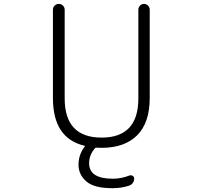

<svg xmlns="http://www.w3.org/2000/svg" viewBox="-20 -774 1040 990"><path d="M477.5 -12.7Q472.7 -12.7 469.7 -9.8Q439.5 25.4 439.5 67.4Q439.5 147.5 561.5 147.5Q605.5 147.5 647.5 130.9Q656.2 127.9 664.1 132.8Q671.9 137.7 671.9 146.5Q671.9 159.2 665 168.9Q658.2 178.7 647.5 182.6Q607.4 196.3 562.5 196.3Q559.6 196.3 557.6 196.3Q464.8 196.3 424.8 161.1Q384.8 126 384.8 75.2Q384.8 23.4 417 -18.6Q418 -19.5 417.5 -21Q417 -22.5 416 -22.5Q252.9 -60.5 252.9 -268.6V-723.6Q252.9 -736.3 261.7 -745.1Q270.5 -753.9 283.2 -753.9Q295.9 -753.9 304.7 -745.1Q313.5 -736.3 313.5 -723.6V-266.6Q313.5 -64.5 503.9 -64.5Q693.4 -64.5 693.4 -266.6V-724.6Q693.4 -736.3 702.1 -745.1Q710.9 -753.9 722.7 -753.9Q734.4 -753.9 743.2 -745.1Q752 -736.3 752 -724.6V-268.6Q752 -141.6 687.5 -76.7Q623 -11.7 502.9 -11.7Q485.4 -11.7 477.5 -12.7Z"/></svg>

Font: Gen Jyuu Gothic L Monospace Light
Style: Regular
Weight: 300
Designer: [Source Han Sans]
Ryoko NISHIZUKA  (kana & ideographs); Paul D. Hunt (Latin, Greek & Cyrillic); Wenlong ZHANG  (bopomofo
Version: Version 1.002.20150607